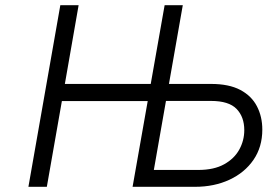

<svg xmlns="http://www.w3.org/2000/svg" viewBox="-20 -720 1049 740"><path d="M89.5 0 212.5 -700H283L230 -396.5H561.5L614.5 -700H684.5L561.5 0H491.5L549.5 -330.5H218.5L160.5 0ZM491 0 614.5 -700H684.5L631 -396.5H793.5Q862.5 -396.5 906 -373.5Q949.5 -350.5 970.2 -310.5Q991 -270.5 991 -220.5Q991 -153.5 957 -104Q923 -54.5 864.2 -27.2Q805.5 0 731.5 0ZM572.5 -65H744.5Q804.5 -65 843.8 -86.8Q883 -108.5 902.2 -143.5Q921.5 -178.5 921.5 -218.5Q921.5 -269.5 891.8 -300.2Q862 -331 793 -331H619.5Z"/></svg>

Font: Overpass Light
Style: Italic
Weight: 300
Italic angle: -10°
Designer: Delve Withrington, Dave Bailey, Thomas Jockin
Foundry: Delve Fonts LLC
Version: Version 4.000; ttfautohint (v1.8.3)